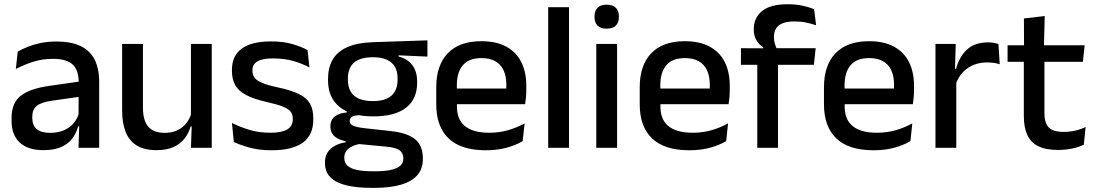

<svg xmlns="http://www.w3.org/2000/svg" viewBox="-20 -696 5154 904"><path d="M447 0H349.5L353.5 -116L350 -131V-285L350.5 -309.5Q350.5 -366 321.8 -392.5Q293 -419 229.5 -419Q178 -419 134 -404.5Q90 -390 54.5 -371L63.5 -453Q83.5 -464.5 110.5 -475.5Q137.5 -486.5 171.5 -493.5Q205.5 -500.5 246 -500.5Q301.5 -500.5 340 -487.2Q378.5 -474 402 -449Q425.5 -424 436.2 -389Q447 -354 447 -311ZM184 11Q111.5 11 73 -24.8Q34.5 -60.5 34.5 -126.5V-141.5Q34.5 -211.5 77.8 -245.2Q121 -279 214 -292L361 -313L366.5 -242L225.5 -222Q175 -215 153.5 -197.8Q132 -180.5 132 -147V-140Q132 -106.5 152.8 -88.5Q173.5 -70.5 216 -70.5Q255 -70.5 283 -83.5Q311 -96.5 328.5 -118.2Q346 -140 352.5 -166.5L366 -101H348Q340 -71 321.5 -45.5Q303 -20 269.8 -4.5Q236.5 11 184 11Z M555 -489H653V-187Q653 -152 662.8 -125.8Q672.5 -99.5 695 -85Q717.5 -70.5 755.5 -70.5Q791.5 -70.5 817.2 -83.5Q843 -96.5 859.5 -118.8Q876 -141 882.5 -168.5L898.5 -100.5H877.5Q869 -70 849.5 -44.5Q830 -19 797.5 -4Q765 11 717 11Q660 11 624.2 -10.8Q588.5 -32.5 571.8 -74.2Q555 -116 555 -176ZM879 -489H977V0H879L883 -114.5L879 -120.5Z M1259 11.5Q1200 11.5 1155.5 -0.8Q1111 -13 1081 -27.5L1072 -117Q1109 -98.5 1153.5 -84.8Q1198 -71 1253.5 -71Q1307 -71 1332.8 -86.8Q1358.5 -102.5 1358.5 -133.5V-137.5Q1358.5 -157.5 1348 -170.8Q1337.5 -184 1310.8 -194.5Q1284 -205 1235 -216Q1173.5 -230 1138 -249Q1102.5 -268 1087.2 -295.8Q1072 -323.5 1072 -362.5V-367Q1072 -433 1118 -467Q1164 -501 1256 -501Q1314 -501 1357 -488.5Q1400 -476 1428 -460L1437 -378.5Q1403.5 -396.5 1360.8 -408.8Q1318 -421 1266 -421Q1230.5 -421 1209 -414.2Q1187.5 -407.5 1178 -395.2Q1168.5 -383 1168.5 -366V-362.5Q1168.5 -344 1178.5 -330.2Q1188.5 -316.5 1214.2 -305.8Q1240 -295 1286 -285Q1348 -272 1385 -254.5Q1422 -237 1438.5 -209.8Q1455 -182.5 1455 -139.5V-132Q1455 -60.5 1406 -24.5Q1357 11.5 1259 11.5Z M1737.5 -148Q1634.5 -148 1579.5 -192Q1524.5 -236 1524.5 -317.5V-325.5Q1524.5 -377 1546 -414.8Q1567.5 -452.5 1614.8 -473.8Q1662 -495 1738.5 -497.5L1992.5 -506V-429.5L1856.5 -435.5V-430Q1885.5 -422.5 1904.8 -406.8Q1924 -391 1934 -367.5Q1944 -344 1944 -312V-306.5Q1944 -229.5 1891.8 -188.8Q1839.5 -148 1737.5 -148ZM1733.5 110.5H1746Q1788.5 110.5 1818 104.5Q1847.5 98.5 1863.2 85.5Q1879 72.5 1879 51V49.5Q1879 24 1861 11.2Q1843 -1.5 1798.5 -5.5L1657.5 -19L1682 -20Q1658 -16 1639.8 -7.8Q1621.5 0.5 1611.2 13.8Q1601 27 1601 46.5V47.5Q1601 70.5 1616.8 84.5Q1632.5 98.5 1662.2 104.5Q1692 110.5 1733.5 110.5ZM1744 188.5H1727.5Q1660 188.5 1611.2 176.8Q1562.5 165 1536.2 139.2Q1510 113.5 1510 71V69Q1510 40.5 1522.8 21Q1535.5 1.5 1557.8 -10.2Q1580 -22 1607.5 -26V-31Q1571 -38.5 1553.2 -55.8Q1535.5 -73 1535.5 -100.5V-101Q1535.5 -120 1544 -133.8Q1552.5 -147.5 1569.8 -155.8Q1587 -164 1613 -166.5V-177.5L1716 -152.5L1678.5 -154Q1649 -153.5 1637.8 -146.5Q1626.5 -139.5 1626.5 -126.5V-126Q1626.5 -111 1643.2 -103.8Q1660 -96.5 1700 -92L1819 -79Q1898 -70.5 1934.5 -40.5Q1971 -10.5 1971 50.5V53Q1971 100 1943.8 130Q1916.5 160 1865.8 174.2Q1815 188.5 1744 188.5ZM1736 -220Q1774.5 -220 1800.2 -231.2Q1826 -242.5 1839 -265Q1852 -287.5 1852 -320V-327.5Q1852 -359.5 1839.2 -381.5Q1826.5 -403.5 1801.2 -415Q1776 -426.5 1737.5 -426.5H1735Q1693.5 -426.5 1667.5 -414.2Q1641.5 -402 1629.8 -379.8Q1618 -357.5 1618 -327V-320Q1618 -287.5 1631 -265Q1644 -242.5 1670.2 -231.2Q1696.5 -220 1736 -220Z M2267.5 11.5Q2150.5 11.5 2092.2 -44.2Q2034 -100 2034 -205V-285Q2034 -388.5 2088.2 -445.2Q2142.5 -502 2246.5 -502Q2317 -502 2364 -476.2Q2411 -450.5 2434.5 -403.5Q2458 -356.5 2458 -292V-273.5Q2458 -256.5 2456.5 -239Q2455 -221.5 2452.5 -205.5H2362.5Q2363.5 -231.5 2363.8 -254.5Q2364 -277.5 2364 -296.5Q2364 -337 2351 -365Q2338 -393 2312 -407.8Q2286 -422.5 2246.5 -422.5Q2188 -422.5 2159.5 -389.2Q2131 -356 2131 -294.5V-248.5L2131.5 -237V-193.5Q2131.5 -166 2139.8 -143.5Q2148 -121 2166.2 -104.8Q2184.5 -88.5 2213.5 -79.8Q2242.5 -71 2284 -71Q2331 -71 2372.2 -83Q2413.5 -95 2450 -115L2441 -31.5Q2408 -12 2364.2 -0.2Q2320.5 11.5 2267.5 11.5ZM2432.5 -205.5H2086V-279H2432.5Z M2659 0H2561V-662H2659Z M2885.5 0H2787.5V-489H2885.5ZM2836.5 -561Q2807.5 -561 2793.2 -575.8Q2779 -590.5 2779 -616.5V-618.5Q2779 -644.5 2793.2 -659.2Q2807.5 -674 2836.5 -674Q2865.5 -674 2879.8 -659.2Q2894 -644.5 2894 -618.5V-616.5Q2894 -590 2879.8 -575.5Q2865.5 -561 2836.5 -561Z M3225.5 11.5Q3108.5 11.5 3050.2 -44.2Q2992 -100 2992 -205V-285Q2992 -388.5 3046.2 -445.2Q3100.5 -502 3204.5 -502Q3275 -502 3322 -476.2Q3369 -450.5 3392.5 -403.5Q3416 -356.5 3416 -292V-273.5Q3416 -256.5 3414.5 -239Q3413 -221.5 3410.5 -205.5H3320.5Q3321.5 -231.5 3321.8 -254.5Q3322 -277.5 3322 -296.5Q3322 -337 3309 -365Q3296 -393 3270 -407.8Q3244 -422.5 3204.5 -422.5Q3146 -422.5 3117.5 -389.2Q3089 -356 3089 -294.5V-248.5L3089.5 -237V-193.5Q3089.5 -166 3097.8 -143.5Q3106 -121 3124.2 -104.8Q3142.5 -88.5 3171.5 -79.8Q3200.5 -71 3242 -71Q3289 -71 3330.2 -83Q3371.5 -95 3408 -115L3399 -31.5Q3366 -12 3322.2 -0.2Q3278.5 11.5 3225.5 11.5ZM3390.5 -205.5H3044V-279H3390.5Z M3688.5 -676Q3726.5 -676 3757.2 -669.5Q3788 -663 3813 -653L3822.5 -577Q3799 -585 3774.8 -590Q3750.5 -595 3720.5 -595Q3685 -595 3663.8 -586Q3642.5 -577 3633.2 -560.8Q3624 -544.5 3624 -522V-520Q3624 -504 3628.5 -489.5Q3633 -475 3638.5 -463.5L3573.5 -461.5V-473Q3555 -484.5 3542 -505.8Q3529 -527 3529 -557V-559.5Q3529 -612 3568 -644Q3607 -676 3688.5 -676ZM3643 0H3545.5V-440.5H3643ZM3812 -391H3468.5V-469L3583 -468.5L3623 -469H3820.5Z M4093 11.5Q3976 11.5 3917.8 -44.2Q3859.5 -100 3859.5 -205V-285Q3859.5 -388.5 3913.8 -445.2Q3968 -502 4072 -502Q4142.5 -502 4189.5 -476.2Q4236.5 -450.5 4260 -403.5Q4283.5 -356.5 4283.5 -292V-273.5Q4283.5 -256.5 4282 -239Q4280.5 -221.5 4278 -205.5H4188Q4189 -231.5 4189.2 -254.5Q4189.5 -277.5 4189.5 -296.5Q4189.5 -337 4176.5 -365Q4163.5 -393 4137.5 -407.8Q4111.5 -422.5 4072 -422.5Q4013.5 -422.5 3985 -389.2Q3956.5 -356 3956.5 -294.5V-248.5L3957 -237V-193.5Q3957 -166 3965.2 -143.5Q3973.5 -121 3991.8 -104.8Q4010 -88.5 4039 -79.8Q4068 -71 4109.5 -71Q4156.5 -71 4197.8 -83Q4239 -95 4275.5 -115L4266.5 -31.5Q4233.5 -12 4189.8 -0.2Q4146 11.5 4093 11.5ZM4258 -205.5H3911.5V-279H4258Z M4478.5 -295.5 4457.5 -372H4481.5Q4497 -430 4533.5 -463.2Q4570 -496.5 4633 -496.5Q4648 -496.5 4659.8 -494.2Q4671.5 -492 4681 -489L4687 -393.5Q4675 -397.5 4660 -399.8Q4645 -402 4627.5 -402Q4574 -402 4535 -374.5Q4496 -347 4478.5 -295.5ZM4482.5 0H4384.5V-489H4480L4475.5 -346.5L4482.5 -339.5Z M4962 10Q4903.5 10 4868 -7.8Q4832.5 -25.5 4816.5 -61.2Q4800.5 -97 4800.5 -150.5V-449.5H4897.5V-162Q4897.5 -117 4918 -96Q4938.5 -75 4987 -75Q5016 -75 5042.5 -81Q5069 -87 5091.5 -98L5083 -15Q5059 -3 5027.5 3.5Q4996 10 4962 10ZM5078.5 -405H4724V-483H5087ZM4895 -474.5H4801.5L4801 -609L4899 -620.5Z"/></svg>

Font: Anek Devanagari Medium Medium
Style: Regular
Weight: 500
Version: Version 1.003